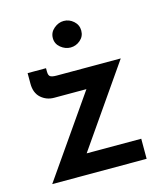

<svg xmlns="http://www.w3.org/2000/svg" viewBox="-97 -700 670 776"><g transform="rotate(-15 237.5 -312.5)"><path d="M124 -335Q92 -335 69 -355.5Q46 -376 46 -415V-459H123V-445Q123 -428 131 -423.5Q139 -419 157 -419H425L178 -63L158 -84H421V0H26L279 -364L295 -335ZM181 -569Q181 -593 200 -609Q219 -625 241 -625Q264 -625 282 -609Q300 -593 300 -569Q300 -545 282 -529.5Q264 -514 241 -514Q219 -514 200 -529.5Q181 -545 181 -569Z"/></g></svg>

Font: Josefin Sans Thin Medium
Style: Regular
Weight: 500
Version: Version 2.000